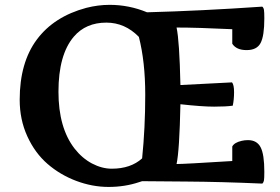

<svg xmlns="http://www.w3.org/2000/svg" viewBox="-20 -737 1140 781"><path d="M434.6 -50.8Q511.7 -50.8 558.1 -92.8Q570.8 -216.8 570.8 -351.3Q570.8 -485.8 544.9 -586.9Q488.3 -645 412.6 -645Q329.1 -645 280.3 -587.9Q217.8 -514.6 217.8 -363.8Q217.8 -217.3 283.2 -132.8Q314 -93.3 354.2 -72Q394.5 -50.8 434.6 -50.8ZM698.2 -69.8Q729.5 -69.8 924.8 -82V-141.1Q933.1 -157.2 962.9 -164.1Q974.6 -167 988.8 -167Q1024.9 -167 1040 -138.2Q1055.2 -109.4 1055.2 -38.1Q1055.2 -11.7 1053.7 -3.2Q1052.2 5.4 1046.9 9.8Q878.9 2.4 738 1.5Q597.2 0.5 558.1 0L545.9 3.9Q487.8 23.4 421.6 23.4Q355.5 23.4 290 -1.2Q224.6 -25.9 173.3 -70.3Q122.1 -114.7 91.1 -182.6Q60.1 -250.5 60.1 -331.1Q60.1 -482.4 129.9 -576.2Q199.7 -669.9 331.1 -705.1Q378.9 -717.3 425.8 -717.3Q504.9 -717.3 578.1 -687Q797.9 -692.9 1046.9 -710Q1052.2 -705.6 1053.7 -696.8Q1055.2 -688 1055.2 -662.1Q1055.2 -590.8 1040 -562Q1024.9 -533.2 983.2 -533.2Q941.4 -533.2 924.8 -559.1V-618.2Q782.2 -625 698.2 -625Q710 -571.3 713.9 -391.1L923.8 -401.9Q932.1 -392.1 932.1 -362.1Q932.1 -332 926.8 -307.1Q899.9 -303.2 850.8 -303.2Q801.8 -303.2 713.9 -313Q710 -123.5 698.2 -69.8Z"/></svg>

Font: Marko One
Style: Regular
Weight: 400
Designer: Zhenya Spizhovyi
Foundry: Cyreal
Version: Version 1.003